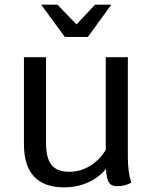

<svg xmlns="http://www.w3.org/2000/svg" viewBox="-20 -796 656 826"><path d="M545 -10Q517 5 483 5Q459 5 448.5 -11Q438 -27 436 -70Q407 -33 359.5 -11.5Q312 10 256 10Q170 10 126.5 -36.5Q83 -83 83 -175V-550H178V-182Q178 -116 201.5 -86.5Q225 -57 278 -57Q325 -57 366 -81.5Q407 -106 435 -151V-550H530V-120Q530 -55 545 -10ZM157 -776H227L309 -691L389 -776H459L358 -637H259Z"/></svg>

Font: Krub Medium
Style: Regular
Weight: 500
Designer: Ekaluck Peanpanawate
Foundry: Cadson Demak Co.,Ltd.
Version: Version 1.000; ttfautohint (v1.6)